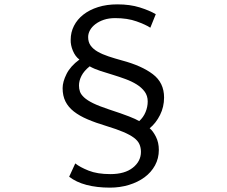

<svg xmlns="http://www.w3.org/2000/svg" viewBox="-20 -796 1040 880"><path d="M669 -669Q648 -683 606 -698Q564 -713 508 -713Q479 -713 456.5 -705.5Q434 -698 417.5 -685.5Q401 -673 392.5 -657.5Q384 -642 384 -626Q384 -603 395.5 -587Q407 -571 428 -559Q449 -547 477.5 -537.5Q506 -528 539 -519Q629 -495 680.5 -456Q732 -417 732 -349Q732 -306 713.5 -269Q695 -232 666 -208Q681 -196 694.5 -169.5Q708 -143 708 -109Q708 -70 690.5 -38Q673 -6 642.5 16.5Q612 39 571 51.5Q530 64 484 64Q424 64 376.5 51.5Q329 39 297 14L325 -47Q346 -30 386 -14Q426 2 486 2Q552 2 589 -27.5Q626 -57 626 -100Q626 -119 619 -135Q612 -151 594 -164.5Q576 -178 545.5 -191Q515 -204 469 -218Q419 -233 381.5 -249Q344 -265 318.5 -285Q293 -305 280 -331Q267 -357 267 -392Q267 -421 285 -457Q303 -493 344 -523Q325 -537 314 -563.5Q303 -590 304 -614Q304 -648 319 -677.5Q334 -707 362 -729Q390 -751 429.5 -763.5Q469 -776 518 -776Q576 -776 620.5 -762Q665 -748 694 -731ZM391 -492Q365 -471 353.5 -448.5Q342 -426 342 -404Q342 -389 346.5 -376Q351 -363 365.5 -349.5Q380 -336 406.5 -323Q433 -310 478 -295Q539 -275 571 -262.5Q603 -250 618 -241Q637 -258 647 -282Q657 -306 657 -331Q657 -357 643 -376Q629 -395 606.5 -409Q584 -423 555.5 -433.5Q527 -444 497.5 -453Q468 -462 440 -471Q412 -480 391 -492Z"/></svg>

Font: SpoqaHanSans-Regular
Style: Regular
Weight: 400
Designer: [Spoqa Han Sans] Dong-huui Kim \uAE40 \uB3D9 \uD718  Younghwa Kang \uAC15 \uC601 \uD654  [Noto Sans] Ryoko NISHIZUKA \u8
Foundry: Spoqa (http://www.spoqa-han-sans.com)
Version: Version 2.000